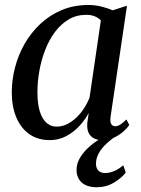

<svg xmlns="http://www.w3.org/2000/svg" viewBox="-20 -566 582 790"><path d="M435 -86Q432 -63.5 438 -55Q444 -46.5 454 -46.5Q463.5 -46.5 474.8 -53.2Q486 -60 500 -74.5L512 -52Q506.5 -43 491 -28Q475.5 -13 452.2 -1.2Q429 10.5 400 10.5Q369.5 10.5 353 -7.2Q336.5 -25 339 -59L345 -101Q330 -73 306.5 -47.5Q283 -22 252.2 -5.8Q221.5 10.5 185 10.5Q135.5 10.5 100.5 -14.2Q65.5 -39 47 -83.2Q28.5 -127.5 28.5 -186.5Q28.5 -237 41.8 -288.2Q55 -339.5 81.2 -385.5Q107.5 -431.5 145.8 -467.5Q184 -503.5 233.8 -524.5Q283.5 -545.5 344 -545.5Q370 -545.5 396.2 -539.2Q422.5 -533 443.5 -523.5L502.5 -542.5ZM395 -482Q385 -492.5 370 -498.8Q355 -505 335 -505Q294.5 -505 262.5 -486Q230.5 -467 206.2 -434.5Q182 -402 166 -360.8Q150 -319.5 142 -274.5Q134 -229.5 134 -186.5Q134 -138 144 -106.8Q154 -75.5 171.8 -60.2Q189.5 -45 212.5 -45Q235 -45 255.2 -54.8Q275.5 -64.5 293.5 -81.5Q311.5 -98.5 325.5 -120Q339.5 -141.5 348.5 -164.5ZM378 204.5Q337 204 316 184.8Q295 165.5 295 133.5Q295 110 306 89Q317 68 335.8 49Q354.5 30 378.5 13.8Q402.5 -2.5 428.5 -15.5L449 -29L471 -15.5Q441 4 419.2 24Q397.5 44 386.2 64.8Q375 85.5 375 107.5Q375 126 384.8 136Q394.5 146 413 146Q430 146 449.5 138Q469 130 487 114L497.5 144Q480.5 166.5 448.5 185.5Q416.5 204.5 378 204.5Z"/></svg>

Font: Merriweather 72pt
Style: Italic
Weight: 400
Italic angle: -7.8°
Version: Version 2.101